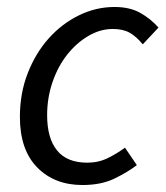

<svg xmlns="http://www.w3.org/2000/svg" viewBox="-20 -518 475 550"><path d="M216 12Q136 12 86.5 -38.5Q37 -89 37 -183Q37 -251 59.5 -308.5Q82 -366 119.5 -408Q157 -450 206 -474Q255 -498 308 -498Q352 -498 382 -481Q412 -464 434 -439L389 -391Q370 -414 351 -424.5Q332 -435 303 -435Q267 -435 233 -415Q199 -395 172.5 -361.5Q146 -328 130.5 -283Q115 -238 115 -188Q115 -122 143.5 -87Q172 -52 230 -52Q262 -52 288.5 -65Q315 -78 338 -95L372 -45Q346 -25 308 -6.5Q270 12 216 12Z"/></svg>

Font: Matigon Symbol
Style: Regular
Weight: 400
Designer: Paul D. Hunt
Foundry: Adobe Systems Incorporated
Version: Version 2.021;PS 2.000;hotconv 1.0.86;makeotf.lib2.5.63406